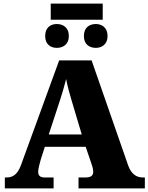

<svg xmlns="http://www.w3.org/2000/svg" viewBox="-20 -1051 828 1071"><path d="M553 -941V-1031H263V-941ZM297 -784C330 -784 364 -802 364 -850C364 -899 330 -917 297 -917C264 -917 232 -899 232 -850C232 -802 264 -784 297 -784ZM515 -784C546 -784 580 -802 580 -850C580 -899 546 -917 515 -917C480 -917 448 -899 448 -850C448 -802 480 -784 515 -784ZM279 0V-61H230C202 -61 193 -73 193 -93C193 -112 203 -144 207 -160L230 -232H458L489 -141C492 -133 500 -111 500 -92C500 -67 479 -61 458 -61H418V0H788V-61H777C740 -61 712 -81 695 -128L491 -714H310L97 -130C76 -73 48 -61 14 -61H7V0ZM315 -493C326 -527 338 -567 349 -610C357 -566 369 -527 379 -492L436 -301H252Z"/></svg>

Font: UArctic Serif Black
Style: Regular
Weight: 900
Designer: Customization by Puisto advertising & original work Monotype Design Team
Foundry: Monotype Imaging Inc.
Version: Version 2.004